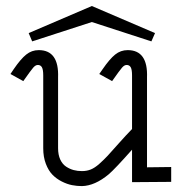

<svg xmlns="http://www.w3.org/2000/svg" viewBox="-20 -611 640 644"><path d="M87.9 -472.2 76.2 -500 288.1 -590.8 500 -500 487.8 -472.2 288.1 -537.1ZM554.2 -50.8V-1L422.9 0V-108.9Q365.2 -43.9 344.7 -26.4Q298.3 12.2 254.9 13.2Q238.3 13.2 221.7 10Q205.1 6.8 187.3 -2.2Q169.4 -11.2 156 -24.9Q142.6 -38.6 133.8 -61.5Q125 -84.5 125 -113.8V-357.9Q125 -377.4 120.6 -385.3Q116.2 -393.1 106.9 -393.1Q99.1 -393.1 91.3 -384Q83.5 -375 58.1 -338.9L15.1 -362.8L25.9 -378.9Q49.3 -413.1 67.9 -428Q86.4 -442.9 109.9 -442.9Q178.2 -442.9 174.8 -351.1V-113.8Q174.8 -91.8 182.1 -75.9Q189.5 -60.1 201.9 -52Q214.4 -43.9 227.3 -40.5Q240.2 -37.1 254.9 -37.1Q271 -37.1 284.4 -42.5Q297.9 -47.9 313.2 -61.5Q328.6 -75.2 341.1 -88.6Q353.5 -102.1 377.7 -129.4Q401.9 -156.7 422.9 -178.2V-357.9Q422.9 -377.4 418.5 -385.3Q414.1 -393.1 404.8 -393.1Q397 -393.1 389.2 -384Q381.3 -375 356 -338.9L313 -362.8L324.2 -378.9Q347.7 -413.1 366.2 -428Q384.8 -442.9 408.2 -442.9Q476.6 -442.9 473.1 -351.1V-49.8Z"/></svg>

Font: Compagnon Roman
Style: Regular
Weight: 400
Designer: Juliette Duhe, Lea Pradine
Foundry: Velvetyne Type Foundry
Version: Version 1.000;PS 001.000;hotconv 1.0.88;makeotf.lib2.5.64775